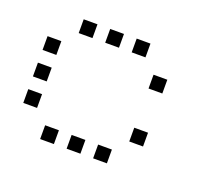

<svg xmlns="http://www.w3.org/2000/svg" viewBox="-85 -591 770 681"><g transform="rotate(20 300.0 -250.0)"><path d="M125 -476Q124 -476 124 -476Q124 -476 124 -475V-425Q124 -424 124 -424Q124 -424 125 -424H175Q176 -424 176 -424Q176 -424 176 -425V-475Q176 -476 176 -476Q176 -476 175 -476ZM225 -476Q224 -476 224 -476Q224 -476 224 -475V-425Q224 -424 224 -424Q224 -424 225 -424H275Q276 -424 276 -424Q276 -424 276 -425V-475Q276 -476 276 -476Q276 -476 275 -476ZM325 -476Q324 -476 324 -476Q324 -476 324 -475V-425Q324 -424 324 -424Q324 -424 325 -424H375Q376 -424 376 -424Q376 -424 376 -425V-475Q376 -476 376 -476Q376 -476 375 -476ZM25 -376Q24 -376 24 -376Q24 -376 24 -375V-325Q24 -324 24 -324Q24 -324 25 -324H75Q76 -324 76 -324Q76 -324 76 -325V-375Q76 -376 76 -376Q76 -376 75 -376ZM425 -376Q424 -376 424 -376Q424 -376 424 -375V-325Q424 -324 424 -324Q424 -324 425 -324H475Q476 -324 476 -324Q476 -324 476 -325V-375Q476 -376 476 -376Q476 -376 475 -376ZM25 -276Q24 -276 24 -276Q24 -276 24 -275V-225Q24 -224 24 -224Q24 -224 25 -224H75Q76 -224 76 -224Q76 -224 76 -225V-275Q76 -276 76 -276Q76 -276 75 -276ZM25 -176Q24 -176 24 -176Q24 -176 24 -175V-125Q24 -124 24 -124Q24 -124 25 -124H75Q76 -124 76 -124Q76 -124 76 -125V-175Q76 -176 76 -176Q76 -176 75 -176ZM425 -176Q424 -176 424 -176Q424 -176 424 -175V-125Q424 -124 424 -124Q424 -124 425 -124H475Q476 -124 476 -124Q476 -124 476 -125V-175Q476 -176 476 -176Q476 -176 475 -176ZM125 -76Q124 -76 124 -76Q124 -76 124 -75V-25Q124 -24 124 -24Q124 -24 125 -24H175Q176 -24 176 -24Q176 -24 176 -25V-75Q176 -76 176 -76Q176 -76 175 -76ZM225 -76Q224 -76 224 -76Q224 -76 224 -75V-25Q224 -24 224 -24Q224 -24 225 -24H275Q276 -24 276 -24Q276 -24 276 -25V-75Q276 -76 276 -76Q276 -76 275 -76ZM325 -76Q324 -76 324 -76Q324 -76 324 -75V-25Q324 -24 324 -24Q324 -24 325 -24H375Q376 -24 376 -24Q376 -24 376 -25V-75Q376 -76 376 -76Q376 -76 375 -76Z"/></g></svg>

Font: Doto
Style: Regular
Weight: 400
Monospace: yes
Version: Version 1.000